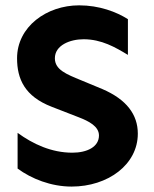

<svg xmlns="http://www.w3.org/2000/svg" viewBox="-20 -687 575 719"><path d="M276.4 -667C154.3 -667 43.9 -586.9 43.9 -468.8C43.9 -391.6 72.3 -326.2 173.8 -287.1L274.4 -248C312.5 -233.4 350.6 -213.9 350.6 -179.7C350.6 -136.7 305.7 -115.2 251 -115.2C172.9 -115.2 103.5 -147.5 45.9 -189.5V-55.7C97.7 -17.6 170.9 11.7 248 11.7C383.8 11.7 496.1 -70.3 496.1 -186.5C496.1 -257.8 454.1 -314.5 363.3 -353.5L283.2 -386.7C228.5 -409.2 185.5 -425.8 185.5 -468.8C185.5 -517.6 242.2 -540 293 -540C360.4 -540 412.1 -509.8 459 -481.4V-615.2C416 -642.6 351.6 -667 276.4 -667Z"/></svg>

Font: Sen-gleads
Style: Bold
Weight: 700
Designer: Kosal Sen, Philatype
Foundry: Philatype
Version: Version 1.004; ttfautohint (v1.8.3)